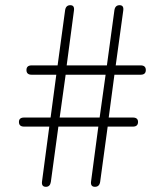

<svg xmlns="http://www.w3.org/2000/svg" viewBox="-20 -720 635 740"><path d="M157 0Q139 0 142 -21L170 -232H73Q53 -232 53 -250Q53 -267 73 -267H175L197 -432H102Q82 -432 82 -450Q82 -468 102 -468H202L231 -681Q234 -700 251 -700Q268 -700 265 -679L237 -468H392L421 -681Q424 -700 441 -700Q458 -700 455 -679L426 -468H522Q542 -468 542 -450Q542 -432 522 -432H421L399 -267H492Q512 -267 512 -250Q512 -232 492 -232H395L366 -19Q363 0 346 0Q328 0 331 -21L359 -232H205L176 -19Q173 0 157 0ZM210 -267H364L387 -432H233Z"/></svg>

Font: Zen Maru Gothic Light
Style: Regular
Weight: 300
Designer: Yoshimichi Ohira
Foundry: Positype
Version: Version 1.001